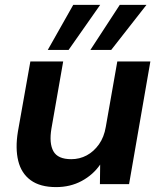

<svg xmlns="http://www.w3.org/2000/svg" viewBox="-20 -752 657 784"><path d="M209 12Q144 12 105.5 -16Q67 -44 54.5 -95Q42 -146 53 -214L104 -501H238L190 -227Q180 -167 198 -134.5Q216 -102 271 -102Q305 -102 334 -117.5Q363 -133 384 -162.5Q405 -192 412 -234L459 -501H594L507 0H388L389 -80Q360 -38 313.5 -13Q267 12 209 12ZM349 -548 469 -732H578L434 -548ZM175 -548 279 -732H389L260 -548Z"/></svg>

Font: DM Sans 18pt
Style: Bold Italic
Weight: 700
Italic angle: -10°
Designer: Colophon Foundry, Jonny Pinhorn
Foundry: Colophon Foundry
Version: Version 4.004;gftools[0.9.30]